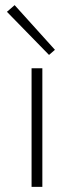

<svg xmlns="http://www.w3.org/2000/svg" viewBox="-20 -728 288 748"><path d="M7 -682 37 -708 194 -534 171 -514ZM103 -462H145V0H103Z"/></svg>

Font: Ysabeau SC Light
Style: Regular
Weight: 300
Designer: Christian Thalmann (Catharsis Fonts)
Version: Version 0.003